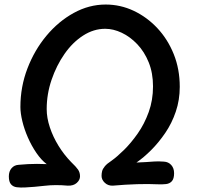

<svg xmlns="http://www.w3.org/2000/svg" viewBox="-20 -819 870 847"><path d="M90 8Q70 9 54 7Q38 5 28.5 -6Q19 -17 19 -41Q19 -63 31 -77Q43 -91 63 -92Q84 -94 103.5 -95Q123 -96 143 -96Q163 -96 186 -95Q162 -113 140.5 -144.5Q119 -176 103 -212.5Q87 -249 78.5 -284.5Q70 -320 70 -347Q70 -436 101 -517Q132 -598 185 -661.5Q238 -725 305.5 -762Q373 -799 446 -799Q511 -799 569.5 -771.5Q628 -744 674 -695Q720 -646 746.5 -580Q773 -514 773 -436Q773 -378 755.5 -326.5Q738 -275 709 -232.5Q680 -190 647 -157Q614 -124 582 -102Q606 -103 623.5 -104Q641 -105 659.5 -106.5Q678 -108 703 -106Q723 -105 735.5 -91Q748 -77 748 -55Q748 -31 738.5 -20Q729 -9 712.5 -7Q696 -5 675 -6Q636 -8 585 -6.5Q534 -5 478 0Q457 1 442.5 -12.5Q428 -26 428 -43Q428 -54 430.5 -64Q433 -74 442.5 -85.5Q452 -97 472 -110Q496 -127 527 -157.5Q558 -188 587.5 -230Q617 -272 636 -324.5Q655 -377 655 -438Q655 -497 636 -544Q617 -591 585.5 -624Q554 -657 517 -674.5Q480 -692 444 -692Q393 -692 346.5 -662Q300 -632 264.5 -581Q229 -530 207.5 -467Q186 -404 186 -338Q186 -299 200 -257Q214 -215 238 -176Q262 -137 293 -105Q316 -83 324.5 -70.5Q333 -58 333 -41Q333 -25 318.5 -12Q304 1 279 0Q224 -5 177.5 0.5Q131 6 90 8Z"/></svg>

Font: Playpen Sans Medium
Style: Regular
Weight: 500
Designer: Laura Meseguer, Veronika Burian, José Scaglione
Foundry: TypeTogether
Version: Version 1.001